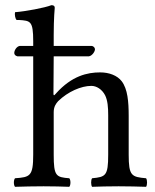

<svg xmlns="http://www.w3.org/2000/svg" viewBox="-20 -718 597 740"><path d="M187 -286C187 -307 196 -319 204 -328C242 -365 293 -387 332 -387C352 -387 373 -374 385 -351C395 -331 397 -304 397 -274V-122C397 -40 387 -36 335 -31C330 -25 330 -4 335 2C363 1 397 0 437 0C477 0 510 1 543 2C548 -4 548 -25 543 -31C487 -36 476 -40 476 -122V-271C476 -326 472 -375 449 -405C432 -427 401 -439 366 -439C317 -439 257 -426 196 -358C196 -357 195 -357 194 -356C191 -352 186 -346 186 -358L187 -501H323C335 -503 346 -519 346 -528C346 -533 342 -540 333 -541H187V-583C187 -648 191 -688 191 -688C191 -695 187 -698 178 -698C153 -688 78 -674 38 -671C36 -663 38 -647 44 -641C47 -641 50 -641 53 -641C97 -638 108 -638 108 -559V-541H56C44 -539 35 -524 35 -514C35 -509 38 -503 47 -501H108V-122C108 -39 96 -35 38 -31C32 -25 32 -4 38 2C71 1 108 0 148 0C186 0 219 1 247 2C253 -4 253 -25 247 -31C196 -35 187 -39 187 -122Z"/></svg>

Font: Libertinus Serif
Style: Regular
Weight: 400
Designer: Philipp H. Poll, Khaled Hosny
Foundry: Caleb Maclennan
Version: Version 7.050;RELEASE